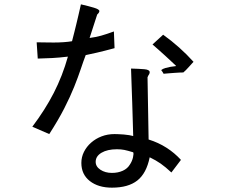

<svg xmlns="http://www.w3.org/2000/svg" viewBox="-20 -762 1040 885"><path d="M660 -406 665 -119Q710 -105 747.5 -81Q785 -57 814 -25L770 33Q742 7 720.5 -8Q699 -23 670 -37Q655 37 613 70Q571 103 496 103Q433 103 394 72.5Q355 42 355 -11Q355 -38 367 -62Q379 -86 400 -104.5Q421 -123 448.5 -133.5Q476 -144 508 -144Q515 -144 526.5 -143.5Q538 -143 551 -142Q564 -141 575.5 -139Q587 -137 594 -135Q593 -163 592 -203.5Q591 -244 589.5 -287.5Q588 -331 586.5 -373Q585 -415 584 -446Q621 -445 645 -443Q669 -441 670 -430Q670 -425 668 -421Q666 -418 664 -414.5Q662 -411 660 -406ZM505 -617 508 -540Q460 -527 427.5 -519.5Q395 -512 375 -508Q364 -479 352 -443Q340 -407 322 -362Q304 -317 276.5 -263Q249 -209 207 -144L129 -178Q188 -256 228 -334Q268 -412 293 -501Q251 -496 220.5 -494.5Q190 -493 154 -492L149 -567Q162 -567 183 -566.5Q204 -566 227 -566Q250 -566 272.5 -567.5Q295 -569 312 -572Q318 -595 322.5 -613Q327 -631 331.5 -649.5Q336 -668 341 -689.5Q346 -711 353 -742Q388 -734 413 -726.5Q438 -719 438 -711Q438 -704 428 -695L393 -587Q408 -589 420.5 -591.5Q433 -594 446 -597.5Q459 -601 473.5 -606Q488 -611 505 -617ZM683 -557 732 -602Q810 -546 872 -477Q871 -476 865 -469.5Q859 -463 851.5 -454.5Q844 -446 836.5 -438.5Q829 -431 825 -428Q818 -428 807 -427.5Q796 -427 783 -426Q770 -425 757 -424Q744 -423 734 -422Q734 -423 729.5 -430Q725 -437 723 -439Q730 -445 742.5 -448.5Q755 -452 766 -454Q777 -456 785 -456.5Q793 -457 791 -459Q781 -468 768 -480.5Q755 -493 740.5 -506Q726 -519 711 -532.5Q696 -546 683 -557ZM579 -4Q589 -19 593 -36.5Q597 -54 594 -60Q568 -68 553 -71Q538 -74 519 -74Q475 -74 448 -58Q421 -42 421 -16Q421 6 443 20.5Q465 35 496 35Q524 35 546 25Q568 15 579 -4Z"/></svg>

Font: D2Coding ligature
Style: Regular
Weight: 400
Monospace: yes
Designer: Yong-Rak Park; Jeong-Hwan Yoon; Sang-Min Lee;
Foundry: NHN Corporation
Version: Version 1.3.2; Build 20180524